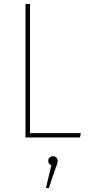

<svg xmlns="http://www.w3.org/2000/svg" viewBox="-20 -701 451 979"><path d="M133 -681V-22H392L388 0H110V-681ZM274 119Q274 129 268.5 143Q263 157 261 163L229 258H214L242 142Q226 136 226 119Q226 109 232.5 102.5Q239 96 250 96Q261 96 267.5 102.5Q274 109 274 119Z"/></svg>

Font: Fira Sans Condensed Thin
Style: Regular
Weight: 250
Width: 3
Designer: Carrois Corporate & Edenspiekermann AG
Foundry: Carrois Corporate GbR & Edenspiekermann AG
Version: Version 4.203